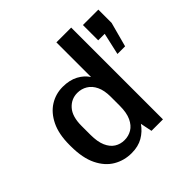

<svg xmlns="http://www.w3.org/2000/svg" viewBox="-184 -887 1065 1065"><g transform="rotate(-45 348.0 -355.0)"><path d="M597 -435 626 -564H575V-684H696V-580L657 -435ZM264 10Q206 10 158 -18Q110 -46 81 -105Q52 -164 52 -256V-267Q52 -351 79.5 -407.5Q107 -464 152.5 -492.5Q198 -521 253 -521Q307 -521 345 -500.5Q383 -480 403 -448V-720H519V0H429L415 -69Q390 -33 353 -11.5Q316 10 264 10ZM287 -69Q319 -69 345 -84.5Q371 -100 387 -134Q403 -168 403 -223V-294Q403 -343 387.5 -375.5Q372 -408 345.5 -424Q319 -440 287 -440Q239 -440 206.5 -403.5Q174 -367 174 -294V-224Q174 -169 189 -135Q204 -101 229.5 -85Q255 -69 287 -69Z"/></g></svg>

Font: Chivo Medium
Style: Regular
Weight: 500
Designer: Hector Gatti
Foundry: Omnibus-Type
Version: Version 2.002